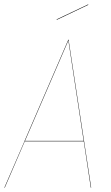

<svg xmlns="http://www.w3.org/2000/svg" viewBox="-21 -862 510 882"><path d="M384.8 -839.8 240.2 -771 238.8 -772.9 383.8 -841.8ZM396 0 363.8 -212.9H92.8L1 0H-1L91.3 -212.9H90.8L91.3 -213.4L293 -680.2H293.9L397.9 0ZM93.8 -214.8H363.3L293 -675.8Z"/></svg>

Font: Fira Sans Compressed Two
Style: Italic
Weight: 100
Width: 3
Italic angle: -8°
Designer: Carrois Corporate & Edenspiekermann AG
Foundry: Carrois Corporate GbR & Edenspiekermann AG
Version: Version 4.203;PS 004.203;hotconv 1.0.88;makeotf.lib2.5.64775